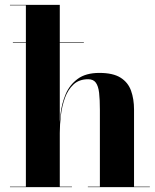

<svg xmlns="http://www.w3.org/2000/svg" viewBox="-20 -770 636 790"><path d="M33 -594V-596H325V-594ZM21 0V-2H86.5V-748H21V-750H226V-2H276V0ZM341.5 0V-2H391V-318Q391 -360.5 387.8 -388.2Q384.5 -416 374.2 -430Q364 -444 343 -444Q305.5 -444 282.5 -422.5Q259.5 -401 247.2 -367.2Q235 -333.5 230.5 -295.2Q226 -257 226 -223L224 -220.5Q224 -257.5 229 -300.8Q234 -344 250.2 -382.5Q266.5 -421 299.8 -445.5Q333 -470 389 -470Q445 -470 476 -450.5Q507 -431 519.2 -396.8Q531.5 -362.5 531.5 -319V-2H596.5V0Z"/></svg>

Font: Bodoni Moda 96pt
Style: Bold
Weight: 700
Version: Version 2.005